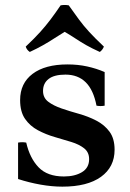

<svg xmlns="http://www.w3.org/2000/svg" viewBox="-20 -718 510 754"><path d="M225 15Q184 15 139 7Q94 -1 51 -15V-158Q67 -161 83 -158Q97 -97 131.5 -61Q166 -25 231 -25Q274 -25 302 -42Q330 -59 330 -93Q330 -120 310.5 -135.5Q291 -151 260 -160.5Q229 -170 194.5 -180Q160 -190 129 -206.5Q98 -223 78.5 -251Q59 -279 59 -325Q59 -391 108 -428Q157 -465 245 -465Q286 -465 322.5 -457Q359 -449 391 -435V-303Q375 -300 359 -303Q347 -365 316.5 -395Q286 -425 237 -425Q193 -425 171 -408Q149 -391 149 -361Q149 -334 169.5 -318.5Q190 -303 222 -292Q254 -281 290 -271Q326 -261 358 -244.5Q390 -228 410 -201Q430 -174 430 -130Q430 -62 376.5 -23.5Q323 15 225 15ZM372 -514Q341 -528 319 -540.5Q297 -553 277.5 -566Q258 -579 234 -593Q211 -579 191 -566Q171 -553 149 -540.5Q127 -528 97 -514Q85 -522 81 -535Q116 -568 138 -592.5Q160 -617 178.5 -641.5Q197 -666 218 -697Q234 -700 250 -697Q272 -666 290 -641.5Q308 -617 330.5 -592.5Q353 -568 388 -535Q383 -522 372 -514Z"/></svg>

Font: Poltawski Nowy SemiBold
Style: Regular
Weight: 600
Version: Version 1.001;gftools[0.9.25]